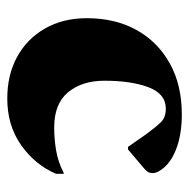

<svg xmlns="http://www.w3.org/2000/svg" viewBox="-16 -494 520 528"><g transform="rotate(90 244.0 -230.0)"><path d="M251 10Q186 10 136.5 -17Q87 -44 58.5 -93.5Q30 -143 30 -209Q30 -286 62 -344.5Q94 -403 153.5 -436.5Q213 -470 295 -470Q345 -470 383 -457Q421 -444 441 -421Q456 -403 456 -391Q456 -384 454 -379Q452 -374 444 -367L391 -322H384L349 -372Q330 -398 316.5 -412Q303 -426 279 -426Q238 -426 220 -378.5Q202 -331 202 -257Q202 -196 233.5 -157.5Q265 -119 331 -119Q360 -119 392 -124Q424 -129 455 -145H458V-124Q433 -66 379 -28Q325 10 251 10Z"/></g></svg>

Font: Spectral ExtraBold
Style: Regular
Weight: 800
Designer: Jean-Baptiste Levee
Foundry: Production Type
Version: Version 2.001